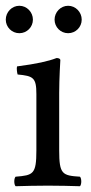

<svg xmlns="http://www.w3.org/2000/svg" viewBox="-24 -643 315 665"><path d="M-4 -575C-4 -549 17 -528 43 -528C69 -528 90 -549 90 -575C90 -601 69 -623 43 -623C17 -623 -4 -601 -4 -575ZM165 -575C165 -549 186 -528 212 -528C238 -528 259 -549 259 -575C259 -601 238 -623 212 -623C186 -623 165 -601 165 -575ZM181 -122V-321.3C181 -371 185 -435 185 -435C185 -439 180 -442 172 -442C143.5 -431 104 -422 35 -413C33 -407 35 -391 37 -385C91.5 -379.9 102 -374 102 -317V-122C102 -39 91 -36 30 -31C24 -25 24 -4 30 2C63 1 102 0 142 0C182 0 220 1 253 2C259 -4 259 -25 253 -31C192 -35 181 -39 181 -122Z"/></svg>

Font: Libertinus Math
Style: Regular
Weight: 400
Designer: Philipp H. Poll
Foundry: Khaled Hosny
Version: Version 6.2